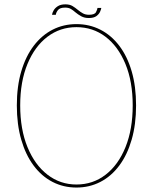

<svg xmlns="http://www.w3.org/2000/svg" viewBox="-20 -855 704 884"><path d="M332 8.5Q272 8.5 221.8 -17.5Q171.5 -43.5 134.8 -92.8Q98 -142 77.8 -212Q57.5 -282 57.5 -369.5Q57.5 -457.5 78 -526.8Q98.5 -596 135.5 -644.5Q172.5 -693 222.5 -718.5Q272.5 -744 332 -744Q391.5 -744 441.8 -718.5Q492 -693 529 -644.5Q566 -596 586.2 -526.8Q606.5 -457.5 606.5 -369.5Q606.5 -282 586.2 -212Q566 -142 529.2 -92.8Q492.5 -43.5 442.2 -17.5Q392 8.5 332 8.5ZM332 -5.5Q408 -5.5 466.5 -50.8Q525 -96 558 -178Q591 -260 591 -369.5Q591 -479.5 557.5 -560.5Q524 -641.5 465.8 -685.8Q407.5 -730 332 -730Q257 -730 198.5 -685.8Q140 -641.5 106.5 -560.5Q73 -479.5 73 -369.5Q73 -259.5 106.5 -177.8Q140 -96 198.5 -50.8Q257 -5.5 332 -5.5ZM446.5 -818.5Q445.5 -812 440.8 -801Q436 -790 424 -781Q412 -772 388.5 -772Q369 -772 354.2 -780Q339.5 -788 327 -798.5Q317.5 -807 306.8 -813.5Q296 -820 280 -820Q255.5 -820 246.8 -808.5Q238 -797 237 -787H219.5Q220.5 -795.5 226.8 -806.8Q233 -818 246.2 -826.5Q259.5 -835 281 -835Q301 -835 313.8 -827.2Q326.5 -819.5 338.5 -809.5Q350.5 -799.5 362.2 -793.2Q374 -787 389.5 -787Q415.5 -787 421.8 -798.8Q428 -810.5 429 -818.5Z"/></svg>

Font: Epilogue Thin
Style: Regular
Weight: 250
Designer: Tyler Finck
Foundry: Etcetera Type Co
Version: Version 2.111